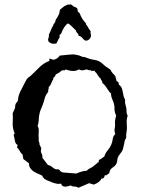

<svg xmlns="http://www.w3.org/2000/svg" viewBox="-20 -970 655 895"><path d="M40 -425.8 39.1 -440.4Q40 -445.3 43.5 -451.7Q46.9 -458 48.8 -463.4Q50.8 -468.8 50.8 -474.6Q50.8 -485.4 57.6 -492.2Q64.5 -499 64.5 -507.8Q64.5 -516.6 68.4 -528.3Q72.3 -540 84 -561.5Q95.7 -583 99.1 -590.8Q102.5 -598.6 107.9 -604.5Q113.3 -610.4 117.7 -612.8Q122.1 -615.2 132.3 -625.5Q142.6 -635.7 163.6 -656.2Q184.6 -676.8 207 -684.6Q211.9 -687.5 210.4 -689.9Q209 -692.4 210.9 -697.3L228.5 -691.4Q247.1 -694.3 258.8 -710.9Q275.4 -711.9 297.4 -714.8Q319.3 -717.8 334 -714.8Q348.6 -711.9 353 -710Q357.4 -708 361.8 -706.1Q366.2 -704.1 370.1 -704.6Q374 -705.1 387.7 -699.2Q401.4 -693.4 417 -691.4Q432.6 -689.5 442.4 -684.1Q452.1 -678.7 458 -672.9Q463.9 -667 470.2 -662.1Q476.6 -657.2 483.9 -652.8Q491.2 -648.4 494.1 -645.5Q497.1 -642.6 498 -639.2Q499 -635.7 501.5 -633.3Q503.9 -630.9 508.3 -625.5Q512.7 -620.1 517.6 -615.2Q517.6 -610.4 520 -606Q522.5 -601.6 521.5 -595.7Q525.4 -590.8 530.3 -587.4Q535.2 -584 533.2 -576.2Q546.9 -567.4 550.3 -550.8Q553.7 -534.2 555.7 -524.4Q557.6 -514.6 562.5 -506.8Q563.5 -501 563 -494.6Q562.5 -488.3 566.4 -476.6Q570.3 -464.8 569.8 -452.6Q569.3 -440.4 575.2 -430.7Q569.3 -415 570.8 -393.6Q572.3 -372.1 571.3 -365.2L568.4 -344.7V-329.1Q568.4 -326.2 562.5 -317.4Q560.5 -311.5 558.6 -298.8L554.7 -282.2Q552.7 -268.6 542.5 -256.3Q532.2 -244.1 529.3 -235.4Q526.4 -226.6 526.4 -220.2Q526.4 -213.9 521.5 -205.1Q516.6 -196.3 503.9 -188Q491.2 -179.7 489.3 -162.1Q484.4 -160.2 480 -155.8Q475.6 -151.4 468.8 -153.3Q466.8 -145.5 463.9 -141.1Q460.9 -136.7 454.1 -138.7Q444.3 -119.1 417 -109.4L395.5 -116.2L345.7 -94.7Q336.9 -100.6 325.7 -100.6Q314.5 -100.6 310.5 -105.5Q305.7 -104.5 298.8 -102.5Q270.5 -93.8 264.6 -114.3Q250 -109.4 222.2 -120.1Q194.3 -130.9 188.5 -135.3Q182.6 -139.6 180.2 -144.5Q177.7 -149.4 174.8 -152.3Q141.6 -166 132.8 -173.8Q113.3 -189.5 115.2 -209Q107.4 -213.9 102.1 -218.8Q96.7 -223.6 88.9 -228.5Q86.9 -243.2 85 -250Q76.2 -256.8 72.3 -265.6Q68.4 -274.4 60.5 -281.2Q58.6 -286.1 62.5 -293.9Q51.8 -298.8 49.3 -314.5Q46.9 -330.1 44.4 -336.9Q42 -343.8 48.8 -347.7Q39.1 -369.1 39.1 -391.1Q39.1 -413.1 40 -425.8ZM521.5 -431.6Q513.7 -446.3 513.7 -462.9Q514.6 -481.4 505.4 -502.4Q496.1 -523.4 498 -534.2Q490.2 -539.1 479 -557.6Q467.8 -576.2 457 -583Q458 -588.9 454.1 -593.8Q450.2 -598.6 449.2 -603.5Q441.4 -610.4 437 -617.7Q432.6 -625 429.7 -628.9Q426.8 -632.8 423.8 -634.3Q420.9 -635.7 422.9 -639.6Q412.1 -640.6 410.6 -639.6Q409.2 -638.7 406.2 -639.6Q401.4 -644.5 397.5 -643.1Q393.6 -641.6 384.8 -646.5Q377 -644.5 368.2 -642.6Q359.4 -640.6 347.7 -646.5Q325.2 -631.8 286.1 -646.5Q282.2 -640.6 277.8 -642.1Q273.4 -643.6 269 -641.6Q264.6 -639.6 262.2 -636.7Q259.8 -633.8 256.3 -631.8Q252.9 -629.9 248 -627.4Q243.2 -625 240.2 -623Q236.3 -612.3 232.9 -610.4Q229.5 -608.4 228.5 -607.4Q228.5 -597.7 226.6 -597.2Q224.6 -596.7 219.7 -583.5Q214.8 -570.3 207 -564.5Q208 -558.6 205.6 -552.7Q203.1 -546.9 205.1 -542Q192.4 -527.3 188.5 -511.7Q184.6 -496.1 179.7 -482.9Q174.8 -469.7 170.4 -460Q166 -450.2 163.6 -438Q161.1 -425.8 160.6 -411.1Q160.2 -396.5 155.3 -382.8Q162.1 -372.1 160.6 -356Q159.2 -339.8 160.2 -330.6Q161.1 -321.3 160.2 -318.4Q159.2 -315.4 162.1 -308.1Q165 -300.8 164.1 -299.8Q163.1 -298.8 164.6 -295.4Q166 -292 168.5 -287.6Q170.9 -283.2 172.9 -278.3Q168 -264.6 173.3 -255.4Q178.7 -246.1 177.7 -234.4Q184.6 -225.6 190.4 -217.8Q196.3 -210 203.1 -201.2Q213.9 -199.2 221.2 -192.9Q228.5 -186.5 234.9 -183.1Q241.2 -179.7 246.1 -180.7Q254.9 -182.6 260.3 -173.8Q265.6 -165 287.1 -165L335.9 -161.1Q336.9 -161.1 340.3 -163.1Q343.8 -165 350.6 -167Q357.4 -168.9 365.2 -171.4Q373 -173.8 383.8 -173.8Q390.6 -181.6 400.4 -186Q410.2 -190.4 415.5 -195.3Q420.9 -200.2 425.8 -203.6Q430.7 -207 434.6 -211.9Q439.5 -210.9 439.9 -216.8Q440.4 -222.7 442.4 -225.6Q450.2 -227.5 455.1 -232.4Q460 -237.3 465.8 -239.3Q470.7 -255.9 481.4 -268.6Q492.2 -281.2 498 -294.4Q503.9 -307.6 505.4 -321.3Q506.8 -335 517.6 -345.7Q512.7 -356.4 514.2 -367.2Q515.6 -377.9 516.6 -385.7Q513.7 -405.3 521.5 -431.6ZM339.8 -931.6Q339.8 -928.7 341.3 -926.3Q342.8 -923.8 341.8 -918.9Q343.8 -914.1 351.6 -908.2Q360.4 -881.8 379.9 -862.3Q379.9 -857.4 382.8 -854Q385.7 -850.6 388.2 -846.7Q390.6 -842.8 394 -836.4Q397.5 -830.1 402.3 -825.2Q401.4 -817.4 403.3 -811Q405.3 -804.7 403.3 -797.9Q401.4 -791 394.5 -785.6Q387.7 -780.3 381.8 -780.3Q374 -780.3 365.2 -791.5Q356.4 -802.7 346.7 -802.7Q346.7 -808.6 342.8 -813.5Q334 -821.3 334 -828.1Q325.2 -835.9 317.4 -844.2Q309.6 -852.5 298.8 -860.4Q288.1 -860.4 271.5 -829.1Q267.6 -821.3 266.1 -815.9Q264.6 -810.5 257.8 -807.6V-794.9Q252.9 -789.1 250 -781.7Q247.1 -774.4 243.2 -767.6Q220.7 -761.7 206.1 -776.4Q204.1 -783.2 204.1 -787.1Q209 -799.8 208 -802.7Q207 -805.7 208.5 -810.1Q210 -814.5 213.4 -820.8Q216.8 -827.1 219.7 -835.4Q222.7 -843.8 226.6 -848.6Q230.5 -853.5 229.5 -858.4Q233.4 -858.4 233.4 -861.8Q233.4 -865.2 237.3 -866.2Q237.3 -875 244.1 -884.8Q251 -894.5 254.4 -902.8Q257.8 -911.1 257.8 -915.5Q257.8 -919.9 259.8 -924.8Q269.5 -933.6 272.5 -935.5Q275.4 -937.5 280.3 -941.4Q291 -946.3 296.9 -949.2Q302.7 -947.3 304.7 -948.7Q306.6 -950.2 311.5 -949.2Q320.3 -941.4 322.8 -941.4Q325.2 -941.4 324.2 -937.5Q330.1 -938.5 333 -936Q335.9 -933.6 339.8 -931.6Z"/></svg>

Font: Mountains of Christmas
Style: Bold
Weight: 700
Designer: Crystal Kluge
Foundry: Font Diner, Inc DBA Tart Workshop
Version: Version 1.002